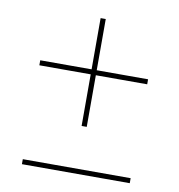

<svg xmlns="http://www.w3.org/2000/svg" viewBox="-70 -655 671 718"><g transform="rotate(10 265.0 -295.5)"><path d="M60 -1V-20H469.5V-1ZM255 -180.5V-590H274.5V-180.5ZM60 -376.5V-395.5H469.5V-376.5Z"/></g></svg>

Font: Bodoni Moda
Style: Bold Italic
Weight: 700
Italic angle: -13°
Version: Version 2.004